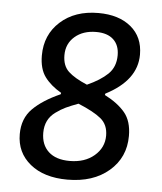

<svg xmlns="http://www.w3.org/2000/svg" viewBox="-47 -635 576 684"><g transform="rotate(5 241.0 -292.5)"><path d="M278 -593Q351 -593 394.5 -557Q438 -521 438 -458Q438 -366 327 -309L326 -304Q373 -280 398.5 -249.5Q424 -219 424 -166Q424 -89 367.5 -40.5Q311 8 219 8Q135 8 85.5 -32.5Q36 -73 36 -139Q36 -195 71 -230Q106 -265 169 -293L170 -298Q132 -320 111 -348.5Q90 -377 90 -425Q90 -499 142 -546Q194 -593 278 -593ZM276 -525Q229 -525 199.5 -499.5Q170 -474 170 -433Q170 -395 192 -374.5Q214 -354 259 -335Q306 -356 332.5 -381.5Q359 -407 359 -449Q359 -485 337.5 -505Q316 -525 276 -525ZM235 -265Q208 -255 191 -247Q174 -239 155.5 -225.5Q137 -212 128 -193.5Q119 -175 119 -151Q119 -108 145.5 -83.5Q172 -59 221 -59Q275 -59 309 -88Q343 -117 343 -160Q343 -199 317 -220.5Q291 -242 235 -265Z"/></g></svg>

Font: Alegreya Sans Medium
Style: Italic
Weight: 500
Italic angle: -7°
Designer: Juan Pablo del Peral
Foundry: Huerta Tipografica
Version: Version 2.007